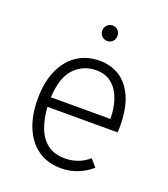

<svg xmlns="http://www.w3.org/2000/svg" viewBox="-131 -792 788 898"><g transform="rotate(20 263.0 -343.0)"><path d="M275.5 12Q208.5 12 161 -21.2Q113.5 -54.5 88.2 -114.8Q63 -175 63 -256Q63 -341 90.2 -400.8Q117.5 -460.5 165.2 -491.8Q213 -523 275.5 -523Q331 -523 374.8 -495.8Q418.5 -468.5 443.8 -411.2Q469 -354 469 -264Q469 -258 468.8 -251Q468.5 -244 468 -236.5H118.5Q122.5 -178 139.8 -133Q157 -88 190.8 -62.8Q224.5 -37.5 278 -37.5Q308.5 -37.5 338.8 -48Q369 -58.5 395.5 -81.5L426.5 -45.5Q399 -20.5 359.8 -4.2Q320.5 12 275.5 12ZM118.5 -284H414.5Q414.5 -336 399.8 -379.5Q385 -423 354.2 -449.2Q323.5 -475.5 275.5 -475.5Q211.5 -475.5 167.5 -430Q123.5 -384.5 118.5 -284ZM275.5 -621.5Q259.5 -621.5 248.5 -632.5Q237.5 -643.5 237.5 -659.5Q237.5 -676 248.5 -687.2Q259.5 -698.5 275.5 -698.5Q292 -698.5 302.5 -687.2Q313 -676 313 -659.5Q313 -643.5 302.5 -632.5Q292 -621.5 275.5 -621.5Z"/></g></svg>

Font: Overpass ExtraLight
Style: Regular
Weight: 250
Designer: Delve Withrington, Dave Bailey, Thomas Jockin
Foundry: Delve Fonts LLC
Version: Version 4.000